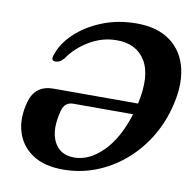

<svg xmlns="http://www.w3.org/2000/svg" viewBox="-81 -796 902 892"><g transform="rotate(10 370.0 -350.0)"><path d="M56 -267.5Q79.5 -348.5 165 -348.5H563.5Q593 -483 551.2 -552Q509.5 -621 416 -621Q348 -621 287 -584.8Q226 -548.5 190 -494.5Q177.5 -481.5 168 -477.5Q158.5 -473.5 150 -474Q129.5 -475 137.5 -499.5Q154.5 -556.5 205.5 -605.2Q256.5 -654 331 -684Q405.5 -714 493 -714Q592.5 -714 654 -668Q715.5 -622 733.5 -540Q751.5 -458 721.5 -350Q700 -272.5 657.8 -206.2Q615.5 -140 556.5 -90.8Q497.5 -41.5 425.5 -13.8Q353.5 14 272 14Q183 14 127.2 -23.8Q71.5 -61.5 52.8 -125.2Q34 -189 56 -267.5ZM314.5 -50Q385 -50 449 -113.8Q513 -177.5 549.5 -295.5H267.5Q227.5 -295.5 216 -254Q191 -160.5 219 -105.2Q247 -50 314.5 -50Z"/></g></svg>

Font: Fraunces 9pt Soft SemiBold
Style: Italic
Weight: 600
Italic angle: -16°
Version: Version 1.000;[b76b70a41]